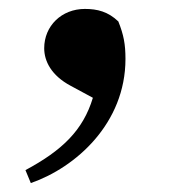

<svg xmlns="http://www.w3.org/2000/svg" viewBox="-20 -185 380 430"><path d="M188 34C166 107 119 152 37 196L49 225C150 190 261 91 261 -53C261 -86 257 -107 245 -137C222 -159 198 -165 170 -165C118 -165 79 -127 79 -77C79 -48 95 -16 138 7Z"/></svg>

Font: Noto Serif TC Black
Style: Regular
Weight: 900
Version: Version 1.001;PS 1.001;hotconv 16.6.54;makeotf.lib2.5.65590